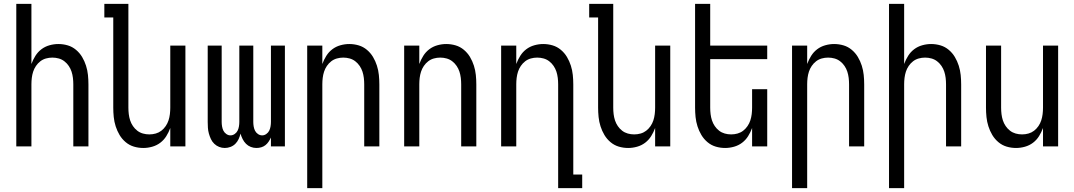

<svg xmlns="http://www.w3.org/2000/svg" viewBox="-20 -755 5540 990"><path d="M64 0V-735H142V-425Q150 -447 162.5 -467Q175 -487 193.5 -501Q212 -515 235 -521.5Q258 -528 281 -528Q306 -528 329.5 -521Q353 -514 372 -498Q391 -482 403.5 -461Q416 -440 423.5 -416.5Q431 -393 433.5 -368.5Q436 -344 436 -320V0H358V-320Q358 -337 356 -353.5Q354 -370 349 -385.5Q344 -401 334.5 -415Q325 -429 312 -439Q299 -449 283 -453.5Q267 -458 250 -458Q233 -458 217 -453.5Q201 -449 188 -439Q175 -429 165.5 -415Q156 -401 151 -385.5Q146 -370 144 -353.5Q142 -337 142 -320V0Z M719 8Q694 8 670.5 1Q647 -6 628 -22Q609 -38 596.5 -59Q584 -80 576.5 -103.5Q569 -127 566.5 -151.5Q564 -176 564 -200V-665H518V-735H642V-200Q642 -183 644 -166.5Q646 -150 651 -134.5Q656 -119 665.5 -105Q675 -91 688 -81Q701 -71 717 -66.5Q733 -62 750 -62Q767 -62 783 -66.5Q799 -71 812 -81Q825 -91 834.5 -105Q844 -119 849 -134.5Q854 -150 856 -166.5Q858 -183 858 -200V-520H936V0H858V-95Q850 -73 837.5 -53Q825 -33 806.5 -19Q788 -5 765 1.5Q742 8 719 8Z M1139 8Q1124 8 1110 2.5Q1096 -3 1085 -13.5Q1074 -24 1067.5 -38Q1061 -52 1057 -66.5Q1053 -81 1052 -96Q1051 -111 1051 -126V-520H1123V-126Q1123 -115 1125 -103Q1127 -91 1132 -81Q1137 -71 1147 -64Q1157 -57 1168 -57Q1180 -57 1190 -64Q1200 -71 1205 -81Q1210 -91 1212 -103Q1214 -115 1214 -126V-520H1286V-126Q1286 -115 1288 -103Q1290 -91 1295 -81Q1300 -71 1310 -64Q1320 -57 1332 -57Q1343 -57 1353 -64Q1363 -71 1368 -81Q1373 -91 1375 -103Q1377 -115 1377 -126V-520H1449V0H1377V-46Q1372 -35 1365 -24.5Q1358 -14 1348.5 -6.5Q1339 1 1327 4.5Q1315 8 1302 8Q1287 8 1273 2.5Q1259 -3 1248.5 -13.5Q1238 -24 1231 -38Q1224 -52 1220 -66Q1217 -52 1210.5 -38Q1204 -24 1193.5 -13.5Q1183 -3 1168.5 2.5Q1154 8 1139 8Z M1564 215V-520H1642V-425Q1650 -447 1662.5 -467Q1675 -487 1693.5 -501Q1712 -515 1735 -521.5Q1758 -528 1781 -528Q1806 -528 1829.5 -521Q1853 -514 1872 -498Q1891 -482 1903.5 -461Q1916 -440 1923.5 -416.5Q1931 -393 1933.5 -368.5Q1936 -344 1936 -320V0H1858V-320Q1858 -337 1856 -353.5Q1854 -370 1849 -385.5Q1844 -401 1834.5 -415Q1825 -429 1812 -439Q1799 -449 1783 -453.5Q1767 -458 1750 -458Q1733 -458 1717 -453.5Q1701 -449 1688 -439Q1675 -429 1665.5 -415Q1656 -401 1651 -385.5Q1646 -370 1644 -353.5Q1642 -337 1642 -320V215Z M2064 0V-520H2142V-425Q2150 -447 2162.5 -467Q2175 -487 2193.5 -501Q2212 -515 2235 -521.5Q2258 -528 2281 -528Q2306 -528 2329.5 -521Q2353 -514 2372 -498Q2391 -482 2403.5 -461Q2416 -440 2423.5 -416.5Q2431 -393 2433.5 -368.5Q2436 -344 2436 -320V0H2358V-320Q2358 -337 2356 -353.5Q2354 -370 2349 -385.5Q2344 -401 2334.5 -415Q2325 -429 2312 -439Q2299 -449 2283 -453.5Q2267 -458 2250 -458Q2233 -458 2217 -453.5Q2201 -449 2188 -439Q2175 -429 2165.5 -415Q2156 -401 2151 -385.5Q2146 -370 2144 -353.5Q2142 -337 2142 -320V0Z M2858 215V-320Q2858 -337 2856 -353.5Q2854 -370 2849 -385.5Q2844 -401 2834.5 -415Q2825 -429 2812 -439Q2799 -449 2783 -453.5Q2767 -458 2750 -458Q2733 -458 2717 -453.5Q2701 -449 2688 -439Q2675 -429 2665.5 -415Q2656 -401 2651 -385.5Q2646 -370 2644 -353.5Q2642 -337 2642 -320V0H2564V-520H2642V-425Q2650 -447 2662.5 -467Q2675 -487 2693.5 -501Q2712 -515 2735 -521.5Q2758 -528 2781 -528Q2806 -528 2829.5 -521Q2853 -514 2872 -498Q2891 -482 2903.5 -461Q2916 -440 2923.5 -416.5Q2931 -393 2933.5 -368.5Q2936 -344 2936 -320V145H2982V215Z M3219 8Q3194 8 3170.5 1Q3147 -6 3128 -22Q3109 -38 3096.5 -59Q3084 -80 3076.5 -103.5Q3069 -127 3066.5 -151.5Q3064 -176 3064 -200V-665H3018V-735H3142V-200Q3142 -183 3144 -166.5Q3146 -150 3151 -134.5Q3156 -119 3165.5 -105Q3175 -91 3188 -81Q3201 -71 3217 -66.5Q3233 -62 3250 -62Q3267 -62 3283 -66.5Q3299 -71 3312 -81Q3325 -91 3334.5 -105Q3344 -119 3349 -134.5Q3354 -150 3356 -166.5Q3358 -183 3358 -200V-520H3436V0H3358V-95Q3350 -73 3337.5 -53Q3325 -33 3306.5 -19Q3288 -5 3265 1.5Q3242 8 3219 8Z M3719 8Q3694 8 3670.5 1Q3647 -6 3628 -22Q3609 -38 3596.5 -59Q3584 -80 3576.5 -103.5Q3569 -127 3566.5 -151.5Q3564 -176 3564 -200V-735H3642V-520H3936V-450H3642V-200Q3642 -183 3644 -166.5Q3646 -150 3651 -134.5Q3656 -119 3665.5 -105Q3675 -91 3688 -81Q3701 -71 3717 -66.5Q3733 -62 3750 -62Q3767 -62 3783 -66.5Q3799 -71 3812 -81Q3825 -91 3834.5 -105Q3844 -119 3849 -134.5Q3854 -150 3856 -166.5Q3858 -183 3858 -200V-295H3936V0H3858V-95Q3850 -73 3837.5 -53Q3825 -33 3806.5 -19Q3788 -5 3765 1.5Q3742 8 3719 8Z M4064 215V-520H4142V-425Q4150 -447 4162.5 -467Q4175 -487 4193.5 -501Q4212 -515 4235 -521.5Q4258 -528 4281 -528Q4306 -528 4329.5 -521Q4353 -514 4372 -498Q4391 -482 4403.5 -461Q4416 -440 4423.5 -416.5Q4431 -393 4433.5 -368.5Q4436 -344 4436 -320V0H4358V-320Q4358 -337 4356 -353.5Q4354 -370 4349 -385.5Q4344 -401 4334.5 -415Q4325 -429 4312 -439Q4299 -449 4283 -453.5Q4267 -458 4250 -458Q4233 -458 4217 -453.5Q4201 -449 4188 -439Q4175 -429 4165.5 -415Q4156 -401 4151 -385.5Q4146 -370 4144 -353.5Q4142 -337 4142 -320V215Z M4564 215V-735H4642V-425Q4650 -447 4662.5 -467Q4675 -487 4693.5 -501Q4712 -515 4735 -521.5Q4758 -528 4781 -528Q4806 -528 4829.5 -521Q4853 -514 4872 -498Q4891 -482 4903.5 -461Q4916 -440 4923.5 -416.5Q4931 -393 4933.5 -368.5Q4936 -344 4936 -320V0H4858V-320Q4858 -337 4856 -353.5Q4854 -370 4849 -385.5Q4844 -401 4834.5 -415Q4825 -429 4812 -439Q4799 -449 4783 -453.5Q4767 -458 4750 -458Q4733 -458 4717 -453.5Q4701 -449 4688 -439Q4675 -429 4665.5 -415Q4656 -401 4651 -385.5Q4646 -370 4644 -353.5Q4642 -337 4642 -320V215Z M5219 8Q5194 8 5170.5 1Q5147 -6 5128 -22Q5109 -38 5096.5 -59Q5084 -80 5076.5 -103.5Q5069 -127 5066.5 -151.5Q5064 -176 5064 -200V-520H5142V-200Q5142 -183 5144 -166.5Q5146 -150 5151 -134.5Q5156 -119 5165.5 -105Q5175 -91 5188 -81Q5201 -71 5217 -66.5Q5233 -62 5250 -62Q5267 -62 5283 -66.5Q5299 -71 5312 -81Q5325 -91 5334.5 -105Q5344 -119 5349 -134.5Q5354 -150 5356 -166.5Q5358 -183 5358 -200V-520H5436V0H5358V-95Q5350 -73 5337.5 -53Q5325 -33 5306.5 -19Q5288 -5 5265 1.5Q5242 8 5219 8Z"/></svg>

Font: Iosevka
Style: Regular
Weight: 400
Monospace: yes
Designer: Belleve Invis
Foundry: Belleve Invis
Version: Version 33.2.3; ttfautohint (v1.8.4)